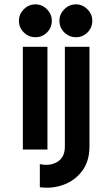

<svg xmlns="http://www.w3.org/2000/svg" viewBox="-20 -687 474 882"><path d="M85 0V-472H198V0ZM143 -516Q112 -516 89.5 -538Q67 -560 67 -592Q67 -622 89.5 -644.5Q112 -667 143 -667Q173 -667 195.5 -644.5Q218 -622 218 -592Q218 -560 196 -538Q174 -516 143 -516ZM163 67Q211 77 244.5 56Q278 35 278 -14V-472H391V-14Q391 53 358 97.5Q325 142 272.5 161.5Q220 181 163 173ZM329 -516Q298 -516 275.5 -538Q253 -560 253 -592Q253 -622 275.5 -644.5Q298 -667 329 -667Q359 -667 381.5 -644.5Q404 -622 404 -592Q404 -560 382 -538Q360 -516 329 -516Z"/></svg>

Font: Lil Grotesk Bold
Style: Regular
Weight: 700
Designer: Bastien Sozeau
Foundry: NBR — Bastien Sozeau
Version: Version 4.002; ttfautohint (v1.8.4.7-5d5b)